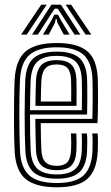

<svg xmlns="http://www.w3.org/2000/svg" viewBox="-20 -793 474 822"><path d="M224 8.8Q132.8 8.8 90 -26.5Q47.2 -61.8 42.8 -145Q40.5 -189.8 40 -247.8Q39.5 -305.8 40.2 -361.1Q41 -416.5 42.8 -453.5Q47.8 -537.8 90.2 -573.2Q132.8 -608.8 222.5 -608.8Q311.8 -608.8 353.2 -574.1Q394.8 -539.5 398.5 -457.2Q399 -449.8 399.2 -427.9Q399.5 -406 399.6 -377.1Q399.8 -348.2 399.2 -318.6Q398.8 -289 397.5 -265.8H154.5Q154.8 -232.2 155.2 -204.9Q155.8 -177.5 157 -152.2Q158.8 -115 174.4 -99Q190 -83 224 -83Q253.2 -83 267.8 -98.1Q282.2 -113.2 284.2 -150.5Q285 -165.8 285 -185Q285 -204.2 283.8 -221.5H306.8Q307.8 -203.2 307.8 -183.4Q307.8 -163.5 307.2 -149.5Q305 -104 285.5 -84.2Q266 -64.5 224 -64.5Q178.2 -64.5 157.4 -84.6Q136.5 -104.8 134 -151Q132.8 -181.2 132.1 -215.8Q131.5 -250.2 131.2 -284.2H375.5Q376.5 -316.8 376.6 -353Q376.8 -389.2 376.5 -417.9Q376.2 -446.5 375.8 -456.2Q372.2 -528.2 336.8 -559.4Q301.2 -590.5 222.5 -590.5Q144.5 -590.5 107.1 -558.8Q69.8 -527 65.5 -451.8Q64.2 -427 63.5 -389Q62.8 -351 62.8 -307.8Q62.8 -264.5 63.4 -222.4Q64 -180.2 65.5 -147.2Q69.2 -74.2 105.8 -41.9Q142.2 -9.5 224 -9.5Q301.2 -9.5 336.8 -41.2Q372.2 -73 375.8 -146.2Q376.5 -161.8 376.5 -183.1Q376.5 -204.5 375 -221.5H398Q399.5 -204.5 399.4 -183.2Q399.2 -162 398.5 -145.5Q394.5 -62.8 353.9 -27Q313.2 8.8 224 8.8ZM224 -28Q154.5 -28 123.1 -56.1Q91.8 -84.2 88.5 -148Q87 -178.8 86.2 -219.6Q85.5 -260.5 85.6 -303.5Q85.8 -346.5 86.4 -385Q87 -423.5 88.2 -449.8Q92.2 -518.2 125 -545.1Q157.8 -572 222.5 -572Q289 -572 319.4 -545.1Q349.8 -518.2 352.8 -455.8Q353.2 -446.8 353.5 -422.4Q353.8 -398 353.8 -366.1Q353.8 -334.2 352.8 -302.8H108.5Q108.5 -260.2 109.1 -220Q109.8 -179.8 111.2 -150.2Q114.2 -93.8 140.6 -70Q167 -46.2 224 -46.2Q275.2 -46.2 301.2 -68.6Q327.2 -91 330 -147.5Q330.8 -163 330.8 -183Q330.8 -203 329.5 -221.5H352.2Q353.8 -203.5 353.6 -183.5Q353.5 -163.5 352.8 -147Q349.8 -83.2 319.8 -55.6Q289.8 -28 224 -28ZM108.5 -321.2H330.5Q331.2 -362.5 330.9 -401.5Q330.5 -440.5 330 -454.8Q327.5 -507.5 302.5 -530.6Q277.5 -553.8 222.5 -553.8Q167.5 -553.8 141 -529.9Q114.5 -506 111.2 -448.5Q110 -424.5 109.4 -390.4Q108.8 -356.2 108.5 -321.2ZM131.8 -339.8Q131.8 -360.8 132.5 -393.5Q133.2 -426.2 134 -447.2Q136.8 -495.5 157.9 -515.5Q179 -535.5 222.5 -535.5Q265.5 -535.5 285.2 -516.5Q305 -497.5 307 -454.2Q307.8 -440.8 307.9 -407.5Q308 -374.2 307.5 -339.8ZM154.8 -358.2H284.8Q285.2 -388.8 284.9 -416.4Q284.5 -444 284.2 -452.2Q282.8 -486 268.8 -501.5Q254.8 -517 222.5 -517Q189 -517 174 -500.1Q159 -483.2 157 -446.2Q156 -424.8 155.5 -403.5Q155 -382.2 154.8 -358.2ZM70.2 -645 156.5 -773H180L94.5 -645ZM117.2 -645 200.2 -773H240.8L323.8 -645H298.8L246.5 -726.5L226.8 -756H214.2L194.5 -726.2L142.2 -645ZM346.5 -645 261 -773H284.5L370.8 -645ZM163.8 -645 201.2 -707.8 212.5 -730.2H228.5L240 -707.8L278 -645H253L226 -695.2L222.2 -712H218.8L215 -695.2L188.8 -645Z"/></svg>

Font: Big Shoulders Inline Text
Style: Bold
Weight: 700
Designer: Patric King
Foundry: XO Type Co
Version: Version 1.000